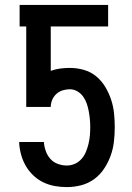

<svg xmlns="http://www.w3.org/2000/svg" viewBox="-20 -755 540 783"><path d="M252 8Q227 8 202.5 3.5Q178 -1 155.5 -12Q133 -23 114.5 -41Q96 -59 84 -80.5Q72 -102 65.5 -126.5Q59 -151 58 -176H159Q160 -158 166.5 -139.5Q173 -121 185.5 -107Q198 -93 216 -86.5Q234 -80 252 -80Q270 -80 285.5 -87Q301 -94 312.5 -107Q324 -120 330.5 -136Q337 -152 341 -168.5Q345 -185 346.5 -202Q348 -219 348 -236Q348 -253 346.5 -269Q345 -285 342 -301Q339 -317 334 -332Q329 -347 319.5 -360.5Q310 -374 295.5 -382.5Q281 -391 265 -391Q250 -391 235.5 -386.5Q221 -382 210 -372Q199 -362 193 -348Q187 -334 187 -319H87V-647H60V-735H421V-647H187V-466Q206 -473 225.5 -475.5Q245 -478 265 -478Q294 -478 322 -470Q350 -462 372 -444Q394 -426 409 -401Q424 -376 433 -349Q442 -322 445 -293.5Q448 -265 448 -236Q448 -206 444.5 -176.5Q441 -147 431 -119.5Q421 -92 404.5 -67Q388 -42 364 -24.5Q340 -7 311 0.5Q282 8 252 8Z"/></svg>

Font: Iosevka Semibold
Style: Regular
Weight: 600
Monospace: yes
Designer: Belleve Invis
Foundry: Belleve Invis
Version: Version 33.2.3; ttfautohint (v1.8.4)